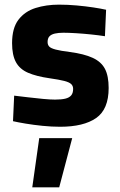

<svg xmlns="http://www.w3.org/2000/svg" viewBox="-20 -534 518 827"><path d="M119 273 149 61H291L235 273ZM239 12Q202 12 163 8Q124 4 91 -1.5Q58 -7 36 -12L41 -122Q67 -119 100 -115Q133 -111 165 -108Q197 -105 217 -105Q244 -105 261 -109Q278 -113 286.5 -123Q295 -133 295 -151Q295 -164 286.5 -172Q278 -180 256.5 -185.5Q235 -191 193 -197Q137 -205 101 -220.5Q65 -236 48.5 -266.5Q32 -297 32 -348Q32 -413 59.5 -449Q87 -485 133 -499.5Q179 -514 234 -514Q272 -514 310.5 -510.5Q349 -507 382 -502Q415 -497 437 -492L432 -378Q407 -382 373.5 -385.5Q340 -389 307.5 -391Q275 -393 253 -393Q232 -393 216.5 -389.5Q201 -386 193 -377.5Q185 -369 185 -353Q185 -341 192 -333.5Q199 -326 220 -320.5Q241 -315 281 -310Q342 -302 379 -285Q416 -268 432 -237.5Q448 -207 448 -155Q448 -63 394 -25.5Q340 12 239 12Z"/></svg>

Font: Cairo ExtraBold
Style: Regular
Weight: 800
Designer: Mohamed Gaber, Accademia di Belle Arti di Urbino
Foundry: Kief Type Foundry, Accademia di Belle Arti di Urbino
Version: Version 3.117